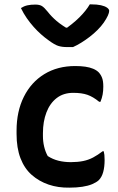

<svg xmlns="http://www.w3.org/2000/svg" viewBox="-20 -850 540 881"><path d="M325 -547Q351 -547 371.5 -544Q392 -541 407.5 -534.5Q423 -528 433 -518Q443 -507 448.5 -492.5Q454 -478 454 -453Q454 -433 451 -416.5Q448 -400 441 -383H435Q407 -406 381 -415Q355 -424 316 -424Q271 -424 240 -400Q209 -376 193 -334Q177 -292 177 -239V-226Q177 -201 182.5 -177.5Q188 -154 199 -134Q222 -119 248.5 -112.5Q275 -106 305 -106Q336 -106 361 -111Q386 -116 407.5 -127.5Q429 -139 451 -156H456Q458 -148 459 -139Q460 -130 460 -116Q460 -84 453.5 -60.5Q447 -37 433 -23Q422 -13 403 -5Q384 3 357.5 7Q331 11 299 11Q247 12 203 -3Q159 -18 125.5 -47.5Q92 -77 74 -124Q56 -171 56 -236V-250Q56 -339 89.5 -406Q123 -473 183.5 -510Q244 -547 325 -547ZM315 -634Q308 -634 302.5 -634Q297 -634 287 -634Q264 -634 247 -639.5Q230 -645 203 -665Q186 -677 168.5 -692.5Q151 -708 134.5 -726.5Q118 -745 103 -766.5Q88 -788 76 -813Q90 -822 105.5 -825.5Q121 -829 142 -829Q161 -829 172 -822.5Q183 -816 199 -796Q216 -774 240 -753.5Q264 -733 308 -708L252 -723H318L264 -706Q314 -740 344.5 -770.5Q375 -801 392 -830H398Q425 -830 443 -826Q461 -822 471 -815Q481 -808 481 -800Q481 -792 475 -778.5Q469 -765 456 -746Q444 -729 427.5 -712.5Q411 -696 391.5 -681Q372 -666 352.5 -654Q333 -642 315 -634Z"/></svg>

Font: Recursive Casual SemiBold
Style: Regular
Weight: 600
Version: Version 1.047